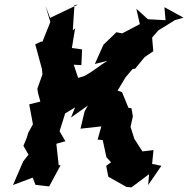

<svg xmlns="http://www.w3.org/2000/svg" viewBox="-20 -771 811 828"><path d="M345 -291 327 -216 417 -226 401 -169 423 -167 439 -93 459 -71 438 -56 447 -9 525 35 547 37 623 -20 619 27 676 -56 636 -64 642 -124 594 -118 559 -173 543 -224 553 -269 547 -304 534 -306 506 -374 487 -380 521 -437 559 -482 533 -470 563 -475 604 -525 641 -550 636 -609 663 -640 734 -684 771 -695 689 -740 694 -684 618 -688 568 -733 583 -667 507 -627 482 -632 426 -578 389 -495 443 -509C410 -488 380 -463 346 -444L317 -435L298 -492L331 -490L334 -558L290 -564L304 -649L294 -640L301 -749L316 -751L196 -694L176 -747L197 -676L163 -591L158 -592L132 -580L161 -473L163 -450L141 -388L144 -370L154 -333L106 -321L122 -235L102 -199L95 -176L81 -142L103 -104L80 -75L36 27L121 -5L133 26L192 33L241 -58L233 -59L223 -151L262 -162L237 -205L261 -282L304 -308L286 -264L359 -316Z"/></svg>

Font: Asimov Aggro
Style: It
Weight: 500
Designer: Google
Version: Version 2.000980; 2014